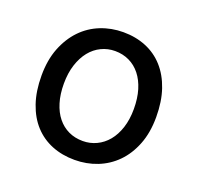

<svg xmlns="http://www.w3.org/2000/svg" viewBox="-98 -613 753 730"><g transform="rotate(20 278.5 -248.0)"><path d="M136.7 -246.6Q136.7 -204.1 147 -170.4Q157.2 -136.7 176 -113.5Q194.8 -90.3 220.7 -78.1Q246.6 -65.9 278.3 -65.9Q307.6 -65.9 333.5 -78.1Q359.4 -90.3 378.7 -113.5Q397.9 -136.7 408.9 -170.4Q419.9 -204.1 419.9 -246.6Q419.9 -289.6 409.7 -323.5Q399.4 -357.4 380.6 -381.1Q361.8 -404.8 335.7 -417.2Q309.6 -429.7 278.3 -429.7Q248.5 -429.7 222.7 -417.2Q196.8 -404.8 177.7 -381.1Q158.7 -357.4 147.7 -323.5Q136.7 -289.6 136.7 -246.6ZM46.4 -246.6Q46.4 -309.6 65.4 -358.2Q84.5 -406.7 116.7 -440.2Q148.9 -473.6 191.9 -490.7Q234.9 -507.8 283.2 -507.8Q333.5 -507.8 375.2 -490.7Q417 -473.6 447 -440.2Q477.1 -406.7 493.7 -358.2Q510.3 -309.6 510.3 -246.6Q510.3 -183.6 491.2 -135.3Q472.2 -86.9 439.9 -54.2Q407.7 -21.5 364.7 -4.6Q321.8 12.2 273.4 12.2Q223.1 12.2 181.4 -4.6Q139.6 -21.5 109.6 -54.2Q79.6 -86.9 63 -135.3Q46.4 -183.6 46.4 -246.6Z"/></g></svg>

Font: Andika
Style: Regular
Weight: 400
Designer: Victor Gaultney, Annie Olsen, Julie Remington, Don Collingsworth, Eric Hays
Foundry: SIL International
Version: Version 1.001